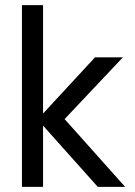

<svg xmlns="http://www.w3.org/2000/svg" viewBox="-20 -727 525 747"><path d="M65.4 0H147.5V-238.3L360.4 0H466.8L231.4 -263.7L458 -503.9H349.6L147.5 -285.2V-707H65.4Z"/></svg>

Font: Wanted Sans
Style: Regular
Weight: 400
Designer: Original Design by Kil Hyung-jin and Kang Hanbin, Wanted Lab, Inc; Hangeul from Source Han Sans by Jang Soo-young and Ka
Foundry: Wanted Lab, Inc.
Version: Version 1.001;Glyphs 3.2 (3227)